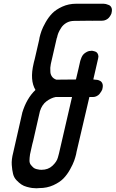

<svg xmlns="http://www.w3.org/2000/svg" viewBox="-20 -813 620 1029"><path d="M296 10 366 -293H278Q253 -288 229 -270Q205 -252 194 -217L173 -125L158 -59L153 -40L141 14Q138 34 138 48Q138 62 146 71.5Q154 81 160 86Q166 91 176.5 93.5Q187 96 192 96.5Q197 97 202 97H203Q238 97 261 75.5Q284 54 290 32ZM489 -386Q495 -386 501.5 -385Q508 -384 516.5 -379.5Q525 -375 529 -364.5Q533 -354 529 -338Q529 -336 528 -333Q527 -330 522.5 -322.5Q518 -315 513 -309Q508 -303 498.5 -298Q489 -293 478 -293H459L390 2Q390 6 388 13Q384 30 377.5 48.5Q371 67 355.5 95Q340 123 320 143.5Q300 164 266 179.5Q232 195 191 195Q184 196 175 196Q163 196 152 194.5Q141 193 124 188.5Q107 184 94.5 175.5Q82 167 68.5 153Q55 139 50 119Q45 99 43 70.5Q41 42 51 4L99 -207V-208Q122 -285 170 -331Q139 -383 160 -472L162 -481L166 -496L190 -600Q191 -605 192 -612Q196 -629 202.5 -647.5Q209 -666 224.5 -693.5Q240 -721 260 -741.5Q280 -762 314 -777.5Q348 -793 389 -793H487H533H535Q541 -793 547.5 -791.5Q554 -790 563.5 -786Q573 -782 577.5 -771.5Q582 -761 578 -745Q578 -743 577 -740Q576 -737 572 -730Q568 -723 562.5 -717Q557 -711 547.5 -706.5Q538 -702 527 -702H476V-701Q476 -701 474 -701.5Q472 -702 469.5 -702Q467 -702 464 -702L378 -701Q354 -701 336 -690.5Q318 -680 307.5 -663.5Q297 -647 292.5 -635.5Q288 -624 286 -613L284 -608L253 -473Q253 -471 252 -468Q250 -459 249.5 -449.5Q249 -440 250 -426.5Q251 -413 259 -402Q267 -391 282 -386L387 -387L401 -446L410 -486Q411 -488 412 -492Q413 -496 417 -505.5Q421 -515 427.5 -522Q434 -529 445.5 -535Q457 -541 472 -541Q474 -541 476.5 -540.5Q479 -540 486.5 -538Q494 -536 498.5 -532Q503 -528 506 -519.5Q509 -511 506 -500L492 -439L480 -387H483Z"/></svg>

Font: Soda Fountain
Style: RegularOblique
Weight: 400
Version: Version 1.0